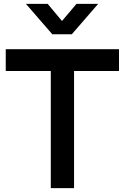

<svg xmlns="http://www.w3.org/2000/svg" viewBox="-20 -975 646 995"><path d="M251 -797.4 114.3 -955.1H227.1L301.3 -866.2L376.5 -955.1H488.8L352.1 -797.4ZM363.8 0H243.2V-606.9H9.8V-720.2H596.7V-606.9H363.8Z"/></svg>

Font: Vela Sans Bd
Style: Bold
Weight: 700
Designer: Principal design: Mikhail Sharanda - project Manrope.
Design modification: Ravid Balaliev
Foundry: Mikhail Sharanda
Version: Version 1.001